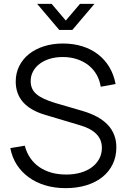

<svg xmlns="http://www.w3.org/2000/svg" viewBox="-20 -960 656 995"><path d="M247.5 -940 321 -853.5 394.5 -940H469.5L355 -805H287L172.5 -940ZM320 15Q263 15 214.8 0.5Q166.5 -14 129.2 -41Q92 -68 67.2 -106.2Q42.5 -144.5 33.5 -192.5L108.5 -205Q117.5 -169.5 136.5 -141.8Q155.5 -114 183 -94.8Q210.5 -75.5 245.8 -65.5Q281 -55.5 323 -55.5Q364.5 -55.5 398.5 -65.5Q432.5 -75.5 456.8 -93.8Q481 -112 494.5 -137.5Q508 -163 508 -194Q508 -277 397.5 -310L215 -364.5Q61.5 -409.5 61.5 -537.5Q61.5 -581 79.5 -617.2Q97.5 -653.5 129.8 -679.5Q162 -705.5 207.2 -720Q252.5 -734.5 306.5 -734.5Q360.5 -734.5 406.8 -720Q453 -705.5 488.2 -678.2Q523.5 -651 546.8 -612Q570 -573 579 -524.5L502 -510.5Q496.5 -545.5 480 -574Q463.5 -602.5 437.8 -622.5Q412 -642.5 378.5 -653.5Q345 -664.5 305.5 -664.5Q268 -664.5 237.2 -655Q206.5 -645.5 184.8 -628.8Q163 -612 151 -589.2Q139 -566.5 139 -540Q139 -519 146 -502.5Q153 -486 168.5 -472.5Q184 -459 208.2 -447.8Q232.5 -436.5 267.5 -426L408 -385Q495 -359.5 539 -312.5Q583 -265.5 583 -196.5Q583 -148.5 564.2 -109.5Q545.5 -70.5 511 -42.8Q476.5 -15 428 0Q379.5 15 320 15Z"/></svg>

Font: Vela Sans
Style: Regular
Weight: 400
Designer: Principal design: Mikhail Sharanda - project Manrope.
Design modification: Ravid Balaliev
Foundry: Mikhail Sharanda
Version: Version 1.001